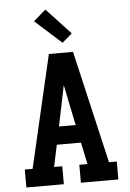

<svg xmlns="http://www.w3.org/2000/svg" viewBox="-63 -1031 727 1077"><g transform="rotate(-5 300.0 -492.5)"><path d="M41 0V-101H85L232 -735H368L515 -101H559V0H348V-101H394L368 -224H232L206 -101H252V0ZM347 -325 313 -490Q310 -506 306.5 -522Q303 -538 300 -554Q297 -538 293.5 -522Q290 -506 287 -490L253 -325ZM314 -791 165 -925 234 -985 370 -839Z"/></g></svg>

Font: Iosevka Etoile
Style: Bold
Weight: 700
Designer: Belleve Invis
Foundry: Belleve Invis
Version: Version 28.1.0; ttfautohint (v1.8.4)